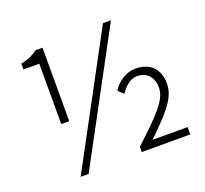

<svg xmlns="http://www.w3.org/2000/svg" viewBox="-128 -895 1133 1060"><g transform="rotate(-20 438.0 -364.5)"><path d="M171 -297H218V-729H177C150 -708 122 -695 78 -686V-652H171ZM172 13H219L625 -742H578ZM536 0H821V-43H615C722 -149 796 -219 796 -308C796 -399 741 -445 660 -445C604 -445 552 -409 525 -364L556 -335C580 -372 615 -403 654 -403C711 -403 747 -364 747 -303C747 -231 679 -164 536 -31Z"/></g></svg>

Font: Noto Sans TC Light
Style: Regular
Weight: 300
Designer: Ryoko NISHIZUKA 西塚涼子 (kana, bopomofo & ideographs); Paul D. Hunt (Latin, Greek & Cyrillic); Sandoll Communications 산돌커뮤니
Foundry: Adobe
Version: Version 2.004;hotconv 1.0.118;makeotfexe 2.5.65603